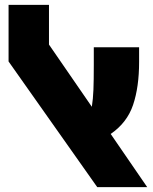

<svg xmlns="http://www.w3.org/2000/svg" viewBox="-20 -764 626 784"><path d="M581 0H377L15 -513V-744H180V-582L355 -328Q360 -360 361.5 -397.5Q363 -435 363 -499V-571H548V-511Q548 -409 523.5 -336Q499 -263 432 -217Z"/></svg>

Font: FiraGO Heavy
Style: Regular
Weight: 900
Designer: bBox Type
Foundry: bBox Type GmbH
Version: Version 1.001